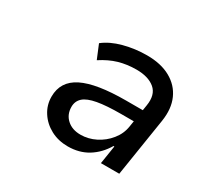

<svg xmlns="http://www.w3.org/2000/svg" viewBox="-80 -808 507 491"><g transform="rotate(30 173.5 -562.5)"><path d="M168.2 -410.7Q140.2 -410.7 117.8 -422.6Q95.3 -434.6 82.1 -455.1Q68.8 -475.5 68.8 -500.5Q68.8 -545.5 110.4 -566.2Q152 -586.9 239.1 -586.9H303.9L298 -550.8H245.7Q202.2 -550.8 175.9 -546Q149.6 -541.2 137.8 -530.7Q126 -520.1 126 -503.4Q126 -480.7 141.4 -466.8Q156.7 -452.9 181.5 -452.9Q204.1 -452.9 225.3 -463.5Q246.5 -474.1 261.4 -492.6Q276.4 -511 279.9 -533.7L290.9 -602.7Q296.4 -636.5 277.2 -652.7Q258 -668.8 222.8 -668.8Q195.3 -668.8 171.1 -661.8Q146.9 -654.7 122.5 -638.7L105.7 -679.3Q127.1 -696.3 160.1 -705.1Q193.2 -713.9 228 -713.9Q269.2 -713.9 297.3 -698.3Q325.5 -682.7 338 -654.6Q350.6 -626.5 344.6 -588L317.5 -416.1H263.3L271.8 -470.1H269.3Q252.8 -442.2 227.3 -426.4Q201.8 -410.7 168.2 -410.7Z"/></g></svg>

Font: Nunito Sans 12pt ExtraLight
Style: Italic
Weight: 200
Italic angle: -9°
Designer: Vernon Adams
Foundry: Vernon Adams
Version: Version 3.101;gftools[0.9.27]